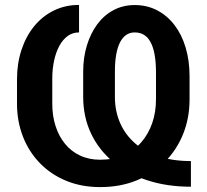

<svg xmlns="http://www.w3.org/2000/svg" viewBox="-20 -741 832 771"><path d="M746.6 -94.2V8.8Q649.4 8.8 569.8 -17.6Q490.2 -43.9 432.9 -92.3Q375.5 -140.6 344.7 -206.8Q314 -272.9 314 -353V-453.1Q314 -509.8 328.9 -558.6Q343.8 -607.4 370.8 -643.8Q397.9 -680.2 436 -700.4Q474.1 -720.7 521 -720.7Q570.3 -720.7 610.8 -699.7Q651.4 -678.7 680.7 -640.4Q710 -602.1 725.6 -549.6Q741.2 -497.1 741.2 -434.6V-342.3Q741.2 -267.6 715.6 -203.4Q689.9 -139.2 642.3 -91.3Q594.7 -43.5 528.8 -16.6Q462.9 10.3 382.3 10.3Q307.1 10.3 245.6 -15.1Q184.1 -40.5 139.9 -86.2Q95.7 -131.8 72 -192.9Q48.3 -253.9 48.3 -324.2V-422.9Q48.3 -486.3 66.2 -540.5Q84 -594.7 116.9 -635.3Q149.9 -675.8 195.8 -698.5Q241.7 -721.2 297.4 -721.2V-610.8Q272 -610.8 252.2 -596.7Q232.4 -582.5 218.5 -557.1Q204.6 -531.7 197.3 -497.8Q189.9 -463.9 189.9 -423.8V-324.2Q189.9 -275.9 203.1 -234.9Q216.3 -193.8 241 -163.6Q265.6 -133.3 301.3 -116.5Q336.9 -99.6 382.3 -99.6Q435.1 -99.6 476.6 -117.9Q518.1 -136.2 546.9 -169.2Q575.7 -202.1 591.1 -246.3Q606.4 -290.5 606.4 -342.3V-447.8Q606.4 -491.2 600.8 -522Q595.2 -552.7 584.2 -572.5Q573.2 -592.3 557.4 -601.6Q541.5 -610.8 521 -610.8Q502 -610.8 487.3 -601.1Q472.7 -591.3 462.4 -571.8Q452.1 -552.2 446.8 -522.7Q441.4 -493.2 441.4 -454.1V-352.1Q441.4 -296.4 461.4 -249.3Q481.4 -202.1 520.5 -167.2Q559.6 -132.3 616.2 -113.3Q672.9 -94.2 746.6 -94.2Z"/></svg>

Font: Roboto SemiBold
Style: Regular
Weight: 600
Designer: Christian Robertson
Foundry: Google
Version: Version 3.009; 2024